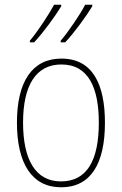

<svg xmlns="http://www.w3.org/2000/svg" viewBox="-20 -786 518 816"><path d="M372 -759V-766H342C322 -727 273 -654 238 -613V-606H257C296 -647 350 -722 372 -759ZM240 -759V-766H210C189 -727 143 -656 107 -613V-606H125C164 -647 218 -722 240 -759ZM426 -264C426 -426 375 -537 241 -537C117 -537 52 -439 52 -265C52 -92 115 10 240 10C366 10 426 -91 426 -264ZM78 -265C78 -422 132 -512 241 -512C357 -512 400 -411 400 -265C400 -105 350 -15 239 -15C130 -15 78 -109 78 -265Z"/></svg>

Font: Noto Sans Oriya Cond Thin
Style: Regular
Weight: 100
Width: 3
Designer: Amélie Bonet and Sol Matas
Foundry: Google LLC
Version: Version 2.006